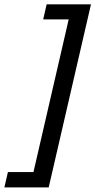

<svg xmlns="http://www.w3.org/2000/svg" viewBox="-70 -777 431 867"><path d="M-50.3 69.3 -34.2 0H81.1L240.2 -689.5H125L140.6 -757.3H340.8L149.9 69.3Z"/></svg>

Font: Acari Sans SemiBold
Style: Italic
Weight: 600
Italic angle: -13°
Designer: Alfredo Marco Pradil and Stefan Peev
Foundry: Hanken Design Co.
Version: Version 1.045;January 11, 2019;FontCreator 11.5.0.2425 64-bi